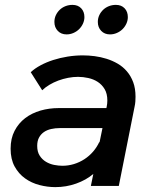

<svg xmlns="http://www.w3.org/2000/svg" viewBox="-20 -762 626 787"><path d="M352.5 0 362.5 -49Q333 -24 292.2 -9.5Q251.5 5 206.5 5Q174.5 5 141.8 -3.5Q109 -12 82.8 -30.8Q56.5 -49.5 40 -79.5Q23.5 -109.5 23.5 -152.5Q23.5 -194.5 39.8 -225.8Q56 -257 83.2 -277.8Q110.5 -298.5 146 -308.8Q181.5 -319 220.5 -319H416L417 -323Q420 -336.5 420 -350Q420 -378 409 -396.5Q398 -415 380.8 -426.2Q363.5 -437.5 342 -442.2Q320.5 -447 300 -447Q280 -447 259.2 -443Q238.5 -439 219 -431.8Q199.5 -424.5 182.8 -414.5Q166 -404.5 153 -392L106 -466Q122.5 -481.5 146.2 -494.2Q170 -507 198 -516Q226 -525 257 -530Q288 -535 319.5 -535Q343 -535 368 -531.8Q393 -528.5 417 -521Q441 -513.5 462.5 -501Q484 -488.5 500.2 -469.5Q516.5 -450.5 526 -425Q535.5 -399.5 535.5 -365.5Q535.5 -356.5 534.8 -345.8Q534 -335 531.5 -324L467 0ZM236 -82.5Q260 -82.5 283 -89.5Q306 -96.5 326 -109.5Q346 -122.5 361.8 -140.8Q377.5 -159 387.5 -181V-176L400 -237H225.5Q206.5 -237 189.8 -233.2Q173 -229.5 160.2 -220.8Q147.5 -212 140 -198.2Q132.5 -184.5 132.5 -164Q132.5 -139.5 142.8 -123.8Q153 -108 168.5 -98.8Q184 -89.5 202.2 -86Q220.5 -82.5 236 -82.5ZM277 -742Q299.5 -742 312.8 -728Q326 -714 326 -692Q326 -678 320 -665Q314 -652 304 -642.2Q294 -632.5 280.8 -626.8Q267.5 -621 253 -621Q230.5 -621 216.8 -635.5Q203 -650 203 -672Q203 -687 209 -699.8Q215 -712.5 225 -722Q235 -731.5 248.5 -736.8Q262 -742 277 -742ZM455 -742Q477.5 -742 490.8 -728Q504 -714 504 -692Q504 -678 498 -665Q492 -652 482 -642.2Q472 -632.5 458.8 -626.8Q445.5 -621 431 -621Q408.5 -621 394.8 -635.5Q381 -650 381 -672Q381 -687 387 -699.8Q393 -712.5 403 -722Q413 -731.5 426.5 -736.8Q440 -742 455 -742Z"/></svg>

Font: Argentum Sans
Style: Italic
Weight: 400
Italic angle: -11.3099°
Designer: Julieta Ulanovsky, Owen Earl, Rasmus Andersson, Cristiano Sobral
Foundry: The Argentum Sans Project Authors
Version: Version 3.131; ttfautohint (v1.8.4.7-5d5b-dirty)